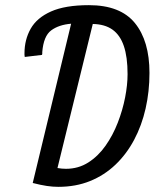

<svg xmlns="http://www.w3.org/2000/svg" viewBox="-20 -720 600 745"><path d="M206 5Q185 5 161.5 1.5Q138 -2 107 -10L256 -628Q208 -624 178.5 -602Q149 -580 144 -518Q144 -514 144 -511.5Q144 -509 143 -507L76 -499Q75 -503 75 -507.5Q75 -512 75 -513Q75 -566 99 -608.5Q123 -651 178 -675.5Q233 -700 325 -700Q447 -700 503.5 -630.5Q560 -561 560 -437Q560 -365 545 -299Q530 -233 500.5 -177.5Q471 -122 428 -81Q385 -40 329.5 -17.5Q274 5 206 5ZM236 -65Q284 -65 322.5 -89.5Q361 -114 389.5 -154.5Q418 -195 437 -244Q456 -293 465.5 -342Q475 -391 475 -432Q475 -499 460.5 -541.5Q446 -584 416.5 -605Q387 -626 340 -627L203 -68Q220 -65 236 -65Z"/></svg>

Font: Ubuntu Sans Mono
Style: Italic
Weight: 400
Italic angle: -13.5°
Monospace: yes
Designer: Dalton Maag Ltd
Foundry: Dalton Maag Ltd
Version: Version 1.006